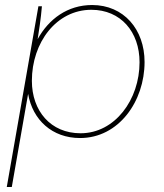

<svg xmlns="http://www.w3.org/2000/svg" viewBox="-20 -545 655 765"><path d="M7 200H27L92 -171C110 -67 188 5 299 5C453 5 556 -141 556 -298C556 -428 473 -525 347 -525C249 -525 174 -469 130 -389C135 -420 143 -471 147 -520H133ZM301 -14C182 -14 107 -103 107 -223C107 -376 205 -506 344 -506C461 -506 536 -418 536 -297C536 -148 438 -14 301 -14Z"/></svg>

Font: Fixel Text 20240404 Thin
Style: Italic
Weight: 100
Width: 4
Italic angle: -10°
Designer: AlfaBravo + MacPaw
Foundry: Kyrylo Tkachov, Marchela Mozhyna, Serhii Makarenko, Maria Weinstein, Zakhar Kryvoshyya
Version: Version 1.211;Glyphs 3.2 (3225)